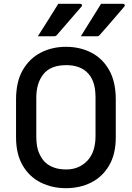

<svg xmlns="http://www.w3.org/2000/svg" viewBox="-20 -965 690 1005"><path d="M285 -945H400Q406 -945 408.5 -940.5Q411 -936 407 -931Q382 -902 365 -882.5Q348 -863 329 -841Q310 -819 278 -782Q273 -775 261 -775H178Q207 -821 232 -860Q257 -899 285 -945ZM509 -945H624Q630 -945 632.5 -940.5Q635 -936 631 -931Q612 -909 598.5 -893Q585 -877 572 -862Q559 -847 542.5 -828Q526 -809 502 -782Q497 -775 486 -775H403Q431 -821 456 -860Q481 -899 509 -945ZM325 -720Q399 -720 458 -689.5Q517 -659 551.5 -598Q586 -537 586 -444V-246Q586 -158 551 -98.5Q516 -39 457 -9.5Q398 20 325 20Q253 20 193.5 -9.5Q134 -39 99 -98.5Q64 -158 64 -246V-444Q64 -537 99 -598Q134 -659 193.5 -689.5Q253 -720 325 -720ZM170 -251Q170 -195 185 -162.5Q200 -130 219 -113Q236 -98 262.5 -88Q289 -78 327 -78Q393 -78 436.5 -123Q480 -168 480 -253V-454Q480 -504 468 -536Q456 -568 435 -587Q418 -604 390.5 -614Q363 -624 327 -624Q245 -624 207.5 -577Q170 -530 170 -454Z"/></svg>

Font: Recursive Sn Lnr St Med
Style: Regular
Weight: 500
Version: Version 1.085;hotconv 1.1.0;makeotfexe 2.6.0; ttfautohint (v